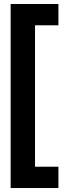

<svg xmlns="http://www.w3.org/2000/svg" viewBox="-20 -823 328 977"><path d="M34.2 -802.7H277.3V-694.3H158.2V25.4H277.3V133.8H34.2Z"/></svg>

Font: Pretendard GOV
Style: Bold
Weight: 700
Designer: Base glyphs from Inter by Rasmus Andersson; Hangeul glyphs from Noto Sans CJK(Source Han Sans) by Jang Soo-young and Kan
Foundry: Kil Hyung-jin
Version: Version 1.309